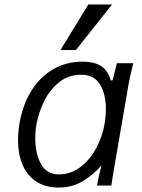

<svg xmlns="http://www.w3.org/2000/svg" viewBox="-20 -834 640 863"><path d="M61 -204.5Q61 -243 68.5 -285Q83.5 -366 122 -427.5Q160.5 -489 219.5 -523Q278.5 -557 352.5 -557Q401 -557 432.5 -538.2Q464 -519.5 478.5 -472L486 -473L505.5 -550H579Q563 -486 558 -456L491 -67L480.5 0H416Q420 -25 431.5 -72L436 -91Q402 -50.5 354 -20.8Q306 9 243.5 9Q184 9 143 -18Q102 -45 81.5 -93Q61 -141 61 -204.5ZM451 -282Q456 -315.5 456 -343.5Q456 -410.5 429.5 -454.2Q403 -498 344 -498Q286 -498 243.8 -462.8Q201.5 -427.5 177.2 -376.8Q153 -326 144 -275.5Q138.5 -245.5 138.5 -212Q138.5 -144.5 163.8 -97.5Q189 -50.5 245.5 -50Q298.5 -50.5 342 -83.8Q385.5 -117 413.5 -170.2Q441.5 -223.5 451 -282ZM252 -609 377 -814H484L321 -609Z"/></svg>

Font: JuliaMono Light
Style: Italic
Weight: 300
Italic angle: -9°
Monospace: yes
Designer: cormullion
Foundry: corm
Version: Version 0.054; ttfautohint (v1.8.4)